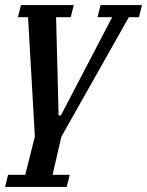

<svg xmlns="http://www.w3.org/2000/svg" viewBox="-20 -540 582 760"><path d="M12 152H80L118 0L91 -472H51L63 -520H272L260 -472H202L212 -83H221L424 -472H366L378 -520H542L530 -472H490L223 1L188 152H256L244 200H0Z"/></svg>

Font: IBM Plex Serif Medm
Style: Italic
Weight: 500
Italic angle: -14°
Designer: Mike Abbink, Paul van der Laan, Pieter van Rosmalen
Foundry: Bold Monday
Version: Version 3.001